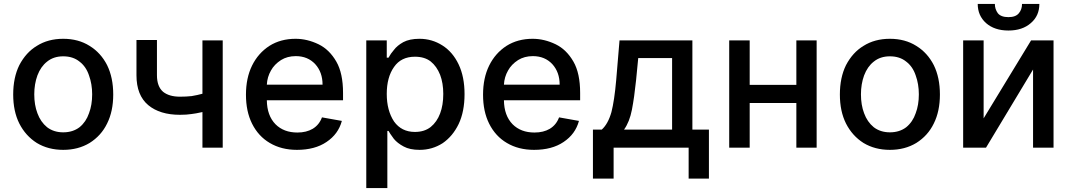

<svg xmlns="http://www.w3.org/2000/svg" viewBox="-20 -750 5442 975"><path d="M167 -24Q110 -60 78 -123Q47 -185 47 -270Q47 -356 78 -419Q112 -484 167 -517Q224 -553 301 -553Q378 -553 435 -517Q492 -482 524 -419Q555 -356 555 -270Q555 -185 524 -123Q494 -61 435 -24Q377 11 301 11Q225 11 167 -24ZM384 -104Q417 -131 432 -175Q448 -217 448 -271Q448 -323 432 -367Q417 -412 384 -437Q351 -464 301 -464Q252 -464 219 -437Q187 -412 170 -367Q154 -323 154 -271Q154 -217 170 -175Q186 -131 219 -104Q253 -78 301 -78Q350 -78 384 -104Z M1008 0V-181Q972 -173 953 -171Q928 -167 894 -167Q792 -167 733 -216Q673 -266 673 -368V-547H777V-368Q777 -311 808 -284Q839 -259 894 -259Q925 -259 953 -262Q983 -267 1008 -274V-545H1111V0Z M1350 -24Q1292 -58 1260 -122Q1229 -184 1229 -269Q1229 -354 1260 -417Q1291 -480 1348 -517Q1405 -553 1481 -553Q1540 -553 1598 -525Q1653 -498 1688 -437Q1722 -378 1722 -278V-241H1335Q1336 -163 1379 -119Q1421 -77 1490 -77Q1536 -77 1568 -96Q1601 -116 1615 -154L1716 -136Q1698 -69 1638 -29Q1579 11 1488 11Q1409 11 1350 -24ZM1581 -424Q1543 -465 1482 -465Q1439 -465 1407 -445Q1373 -423 1356 -392Q1337 -359 1335 -320H1618Q1618 -383 1581 -424Z M1944 -545V-457H1953Q1964 -478 1980 -496Q1996 -518 2028 -536Q2060 -553 2110 -553Q2174 -553 2227 -519Q2279 -486 2309 -423Q2339 -360 2339 -272Q2339 -183 2309 -120Q2279 -58 2228 -23Q2175 11 2111 11Q2061 11 2030 -6Q1998 -23 1980 -45Q1958 -75 1953 -85H1947V205H1840V-545ZM1981 -133Q2019 -80 2087 -80Q2135 -80 2167 -105Q2199 -131 2215 -174Q2231 -216 2231 -273Q2231 -328 2215 -370Q2198 -413 2167 -438Q2136 -462 2087 -462Q2017 -462 1981 -410Q1944 -358 1944 -273Q1944 -189 1981 -133Z M2554 -24Q2496 -58 2464 -122Q2433 -184 2433 -269Q2433 -354 2464 -417Q2495 -480 2552 -517Q2609 -553 2685 -553Q2744 -553 2802 -525Q2857 -498 2892 -437Q2926 -378 2926 -278V-241H2539Q2540 -163 2583 -119Q2625 -77 2694 -77Q2740 -77 2772 -96Q2805 -116 2819 -154L2920 -136Q2902 -69 2842 -29Q2783 11 2692 11Q2613 11 2554 -24ZM2785 -424Q2747 -465 2686 -465Q2643 -465 2611 -445Q2577 -423 2560 -392Q2541 -359 2539 -320H2822Q2822 -383 2785 -424Z M3085 -181Q3100 -240 3109 -342L3126 -545H3496V-92H3580V157H3477V0H3096V157H2991V-92H3036Q3068 -121 3085 -181ZM3393 -455H3221L3210 -342Q3201 -255 3189 -193Q3177 -131 3149 -92H3393Z M4024 -319V-545H4127V0H4024V-227H3787V0H3683V-545H3787V-319Z M4365 -24Q4308 -60 4276 -123Q4245 -185 4245 -270Q4245 -356 4276 -419Q4310 -484 4365 -517Q4422 -553 4499 -553Q4576 -553 4633 -517Q4690 -482 4722 -419Q4753 -356 4753 -270Q4753 -185 4722 -123Q4692 -61 4633 -24Q4575 11 4499 11Q4423 11 4365 -24ZM4582 -104Q4615 -131 4630 -175Q4646 -217 4646 -271Q4646 -323 4630 -367Q4615 -412 4582 -437Q4549 -464 4499 -464Q4450 -464 4417 -437Q4385 -412 4368 -367Q4352 -323 4352 -271Q4352 -217 4368 -175Q4384 -131 4417 -104Q4451 -78 4499 -78Q4548 -78 4582 -104Z M5330 -545V0H5226V-397L4987 0H4871V-545H4975V-149L5216 -545ZM5215 -633Q5172 -595 5101 -595Q5030 -595 4987 -633Q4945 -671 4945 -730H5032Q5032 -704 5047 -683Q5063 -663 5101 -663Q5138 -663 5154 -683Q5170 -702 5170 -730H5258Q5258 -670 5215 -633Z"/></svg>

Font: Sinter Medium
Style: Regular
Weight: 500
Foundry: Adobe & rsms
Version: Version 1.000